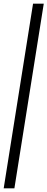

<svg xmlns="http://www.w3.org/2000/svg" viewBox="-55 -810 257 1040"><path d="M182 -790 23 210H-35L124 -790Z"/></svg>

Font: Georama Condensed
Style: Italic
Weight: 400
Width: 3
Italic angle: -9°
Designer: Jean-Baptiste Levee
Foundry: Production Type
Version: Version 1.000